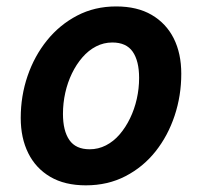

<svg xmlns="http://www.w3.org/2000/svg" viewBox="-20 -557 613 591"><path d="M244.2 13.5Q179.5 13.5 134.9 -12.6Q90.2 -38.8 67 -85.5Q43.8 -132.2 43.8 -194Q43.8 -261.5 64.8 -323Q85.8 -384.5 124.6 -432.6Q163.5 -480.8 217.5 -509Q271.5 -537.2 337.5 -537.2Q402.5 -537.2 447 -511.1Q491.5 -485 514.8 -438.8Q538 -392.5 538 -330Q538 -262.5 517.5 -200.9Q497 -139.2 458.9 -91.1Q420.8 -43 366.4 -14.8Q312 13.5 244.2 13.5ZM256 -97.5Q282.5 -97.5 306 -109.5Q329.5 -121.5 348.1 -143.1Q366.8 -164.8 380.2 -192.6Q393.8 -220.5 401 -252.4Q408.2 -284.2 408.2 -317.2Q408.2 -369.2 388.5 -397.8Q368.8 -426.2 325.8 -426.2Q299.2 -426.2 275.9 -414.2Q252.5 -402.2 233.8 -380.6Q215 -359 201.5 -331.1Q188 -303.2 180.9 -271.4Q173.8 -239.5 173.8 -206.5Q173.8 -154.5 193.5 -126Q213.2 -97.5 256 -97.5Z"/></svg>

Font: Ubuntu Sans
Style: Italic
Weight: 400
Italic angle: -13.5°
Designer: Dalton Maag Ltd
Foundry: Dalton Maag Ltd
Version: Version 1.006